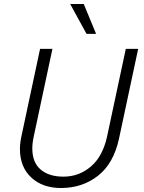

<svg xmlns="http://www.w3.org/2000/svg" viewBox="-20 -935 720 963"><path d="M80 -187Q80 -219 88 -254L181 -690H243L150 -254Q142 -219 142 -191Q142 -120 184 -84.5Q226 -49 298 -49Q376 -49 435.5 -99.5Q495 -150 517 -250L611 -690H673L577 -240Q550 -115 471.5 -53.5Q393 8 286 8Q193 8 136.5 -45Q80 -98 80 -187ZM332 -915H400L462 -765H414Z"/></svg>

Font: Radio Canada Light
Style: Italic
Weight: 300
Italic angle: -12°
Designer: Charles Daoud, Etienne Aubert Bonn, Alexandre Saumier Demers, Jacques Le Bailly
Foundry: Radio-Canada
Version: Version 2.104; ttfautohint (v1.8.4.7-5d5b);gftools[0.9.28.de